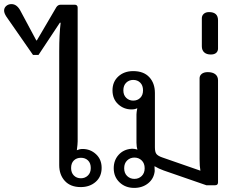

<svg xmlns="http://www.w3.org/2000/svg" viewBox="-76 -904 1164 937"><path d="M213 -98V-653Q213 -737 220 -793H216L112 -636H85L-45 -823Q-56 -840 -56 -852Q-56 -866 -45.5 -875Q-35 -884 -20 -884Q8 -884 26 -847L101 -707H104L199 -869Q207 -881 220 -881H289Q295 -881 299 -877.5Q303 -874 303 -867V-214Q303 -201 299 -171Q313 -177 327 -177Q365 -177 392.5 -151.5Q420 -126 420 -85Q420 -42 391 -16.5Q362 9 318 9Q268 9 240.5 -21Q213 -51 213 -98ZM367 -84Q367 -108 353.5 -121Q340 -134 319 -134Q298 -134 284.5 -121Q271 -108 271 -84Q271 -61 284.5 -47.5Q298 -34 319 -34Q339 -34 353 -47.5Q367 -61 367 -84Z M479 -83Q479 -122 503 -148.5Q527 -175 566 -178H572Q581 -178 595 -174Q590 -187 590 -208V-345Q590 -356 594 -376Q583 -370 566 -370Q528 -370 500.5 -395.5Q473 -421 473 -463Q473 -505 501.5 -531Q530 -557 574 -557Q625 -557 652.5 -527.5Q680 -498 680 -450V-185Q680 -162 687.5 -152.5Q695 -143 715 -136L902 -71Q898 -92 898 -127V-522Q898 -535 908.5 -543.5Q919 -552 938 -552Q962 -552 975 -541.5Q988 -531 988 -512V-14Q988 0 974 0H931L723 -72Q700 -80 678 -93Q679 -85 679 -69Q675 -32 647 -9.5Q619 13 579 13Q536 13 507.5 -14Q479 -41 479 -83ZM622 -463Q622 -487 608.5 -500.5Q595 -514 574 -514Q554 -514 540 -500.5Q526 -487 526 -463Q526 -440 540 -426.5Q554 -413 574 -413Q595 -413 608.5 -426.5Q622 -440 622 -463ZM630 -83Q630 -107 615.5 -121Q601 -135 580 -135Q559 -135 544.5 -121Q530 -107 530 -83Q530 -59 544.5 -45Q559 -31 580 -31Q601 -31 615.5 -45Q630 -59 630 -83Z M909 -678V-815Q909 -828 918.5 -836.5Q928 -845 944 -845Q988 -845 988 -805V-667Q988 -654 979 -646Q970 -638 953 -638Q932 -638 920.5 -648.5Q909 -659 909 -678Z"/></svg>

Font: Maitree Medium
Style: Regular
Weight: 500
Designer: CadsonDemak Team
Foundry: CadsonDemak
Version: Version 1.000